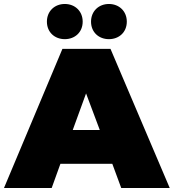

<svg xmlns="http://www.w3.org/2000/svg" viewBox="-39 -946 874 966"><path d="M-19 0H221L265 -122H526L571 0H815L517 -700H275ZM509 -749C560 -749 599 -784 599 -837C599 -890 560 -926 509 -926C458 -926 419 -890 419 -837C419 -784 458 -749 509 -749ZM287 -749C338 -749 377 -784 377 -837C377 -890 338 -926 287 -926C236 -926 197 -890 197 -837C197 -784 236 -749 287 -749ZM327 -292 394 -476 463 -292Z"/></svg>

Font: Chess Sans Black
Style: Regular
Weight: 900
Designer: Wolf Bōese
Foundry: Wolf Bōese
Version: Version 7.223;Glyphs 3.3 (3306)